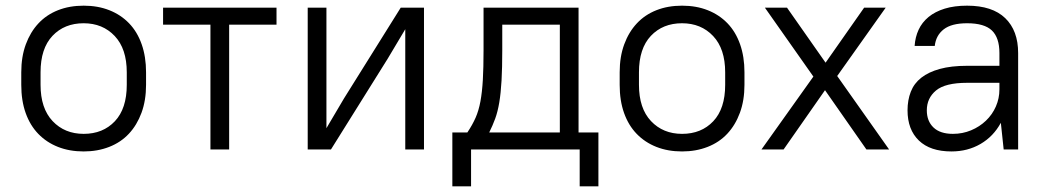

<svg xmlns="http://www.w3.org/2000/svg" viewBox="-20 -527 3690 677"><path d="M275 7Q225 7 184.5 -9Q144 -25 115 -55Q86 -85 70.5 -128.5Q55 -172 55 -228V-272Q55 -327 71 -370.5Q87 -414 115.5 -444.5Q144 -475 184.5 -491Q225 -507 275 -507Q325 -507 365.5 -491Q406 -475 435 -445Q464 -415 479.5 -371Q495 -327 495 -272V-228Q495 -173 479 -129.5Q463 -86 434.5 -55.5Q406 -25 365 -9Q324 7 275 7ZM275 -55Q343 -55 385 -99.5Q427 -144 427 -228V-272Q427 -355 384.5 -400Q342 -445 275 -445Q207 -445 165 -400.5Q123 -356 123 -272V-228Q123 -145 165.5 -100Q208 -55 275 -55Z M555 -500H955V-440H788V0H722V-440H555Z M1409 -424 1347 -320 1147 0H1065V-500H1131V-75L1193 -180L1393 -500H1475V0H1409Z M2024 0H1641V130H1575V-60H1628Q1646 -87 1657 -112Q1668 -137 1674 -169.5Q1680 -202 1682.5 -245Q1685 -288 1685 -350V-500H2020V-60H2090V130H2024ZM1751 -350Q1751 -288 1748.5 -243.5Q1746 -199 1740.5 -166Q1735 -133 1726 -108.5Q1717 -84 1705 -60H1954V-440H1751Z M2385 7Q2335 7 2294.5 -9Q2254 -25 2225 -55Q2196 -85 2180.5 -128.5Q2165 -172 2165 -228V-272Q2165 -327 2181 -370.5Q2197 -414 2225.5 -444.5Q2254 -475 2294.5 -491Q2335 -507 2385 -507Q2435 -507 2475.5 -491Q2516 -475 2545 -445Q2574 -415 2589.5 -371Q2605 -327 2605 -272V-228Q2605 -173 2589 -129.5Q2573 -86 2544.5 -55.5Q2516 -25 2475 -9Q2434 7 2385 7ZM2385 -55Q2453 -55 2495 -99.5Q2537 -144 2537 -228V-272Q2537 -355 2494.5 -400Q2452 -445 2385 -445Q2317 -445 2275 -400.5Q2233 -356 2233 -272V-228Q2233 -145 2275.5 -100Q2318 -55 2385 -55Z M2889 -209 2743 0H2665L2848 -257L2677 -500H2755L2891 -306L3027 -500H3103L2932 -259L3115 0H3035Z M3335 7Q3260 7 3220 -31.5Q3180 -70 3180 -138Q3180 -174 3191.5 -203.5Q3203 -233 3228.5 -253Q3254 -273 3294 -284Q3334 -295 3390 -295H3504V-340Q3504 -394 3477.5 -419.5Q3451 -445 3390 -445Q3335 -445 3307.5 -423.5Q3280 -402 3276 -365H3205Q3207 -396 3219 -422Q3231 -448 3254 -467Q3277 -486 3311 -496.5Q3345 -507 3390 -507Q3479 -507 3524.5 -463Q3570 -419 3570 -340V0H3519L3509 -94Q3483 -46 3437.5 -19.5Q3392 7 3335 7ZM3340 -55Q3374 -55 3404 -67.5Q3434 -80 3456.5 -101.5Q3479 -123 3491.5 -151.5Q3504 -180 3504 -212V-235H3390Q3313 -235 3280.5 -208Q3248 -181 3248 -138Q3248 -100 3271.5 -77.5Q3295 -55 3340 -55Z"/></svg>

Font: PT Root UI Web
Style: Regular
Weight: 400
Designer: Vitaly Kuzmin
Foundry: ParaType Ltd.
Version: Version 1.000W